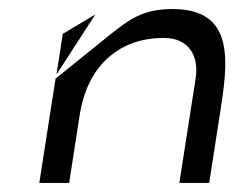

<svg xmlns="http://www.w3.org/2000/svg" viewBox="-20 -409 547 425"><path d="M67 -4H133L157 -158C164 -200 182 -251 225 -286C253 -309 291 -325 343 -325C398 -325 421 -285 413 -235L377 -4H443L467 -158C484 -268 503 -389 362 -389C294 -389 264 -364 222 -331L103 -235ZM191 -377 119 -334 105 -244Z"/></svg>

Font: Charger Static
Style: 2Obl
Weight: 1000
Designer: Jasper
Foundry: KineticPlasma Fonts/Cannot Into Space Fonts
Version: Version 1.1